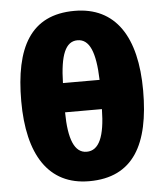

<svg xmlns="http://www.w3.org/2000/svg" viewBox="-54 -819 752 877"><g transform="rotate(-5 321.5 -380.5)"><path d="M601 -381C601 -628 508 -771 320 -771C118 -771 42 -626 42 -381C42 -136 133 10 320 10C523 10 601 -136 601 -381ZM322 -636C377 -636 403 -575 407 -447H239C242 -575 267 -636 322 -636ZM320 -125C264 -125 238 -190 237 -313H406C404 -188 377 -125 320 -125Z"/></g></svg>

Font: Noto Sans UI Black
Style: Regular
Weight: 900
Designer: Monotype Design Team
Foundry: Monotype Imaging Inc.
Version: Version 1.901